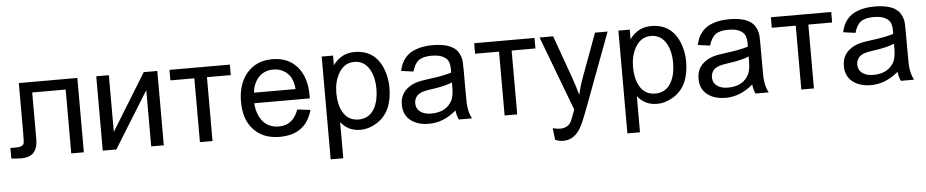

<svg xmlns="http://www.w3.org/2000/svg" viewBox="-42 -847 6587 1366"><g transform="rotate(-5 3251.0 -163.5)"><path d="M112 -531H530V0H440V-456H201V-192Q201 -150 201 -127Q201 -104 200 -99Q194 -44 163 -19Q134 4 84 4Q68 4 50 2.5Q32 1 12 -1V-76H52Q100 -76 108 -99Q112 -110 112 -181Z M665 -531H755V-126L1004 -531H1101V0H1011V-402L762 0H665Z M1188 -531H1619V-456H1449V0H1359V-456H1188Z M2162 -160Q2116 12 1928 12Q1807 12 1739 -65Q1675 -135 1675 -261Q1675 -383 1737 -460Q1805 -543 1923 -543Q2040 -543 2106 -462Q2165 -385 2165 -267V-242H1768Q1773 -166 1811 -116Q1854 -62 1929 -62Q2030 -62 2069 -171ZM2070 -317Q2064 -383 2036 -417Q1993 -469 1924 -469Q1858 -469 1818.5 -426Q1779 -383 1773 -317Z M2275 203V-531H2356V-462Q2414 -543 2510 -543Q2653 -543 2709 -409Q2736 -344 2736 -270Q2736 -93 2621 -23Q2565 12 2504 12Q2417 12 2365 -55V203ZM2356 -263Q2356 -182 2386 -128Q2423 -62 2498 -62Q2575 -62 2613 -131Q2643 -186 2643 -270Q2643 -348 2613 -404Q2575 -473 2502 -473Q2428 -473 2388 -400Q2356 -341 2356 -263Z M3190 -66Q3098 12 2995 12Q2917 12 2868 -24Q2813 -64 2813 -140Q2813 -220 2877 -263Q2906 -283 2942 -292Q2955 -296 2975 -299Q2995 -302 3022 -306Q3078 -313 3117.5 -321Q3157 -329 3182 -337Q3183 -346 3183 -352Q3183 -358 3183 -361Q3183 -416 3158 -438Q3124 -469 3055 -469Q2994 -469 2963 -447Q2932 -424 2916 -368L2829 -380Q2852 -490 2948 -524Q2998 -543 3068 -543Q3194 -543 3241 -487Q3261 -461 3269 -426Q3273 -409 3273 -342V-223Q3273 -112 3274 -109Q3278 -42 3302 0H3208Q3194 -28 3190 -66ZM3182 -267Q3157 -256 3121 -247.5Q3085 -239 3036 -232Q2991 -226 2973 -220Q2936 -209 2921 -185Q2909 -165 2909 -142Q2909 -100 2943 -78Q2971 -59 3016 -59Q3127 -59 3168 -143Q3182 -177 3182 -233Z M3364 -531H3795V-456H3625V0H3535V-456H3364Z M3868 120Q3900 128 3919 128Q3973 128 3996 90Q4001 83 4007.5 66Q4014 49 4024 23Q4024 23 4026 18L4032 1L3831 -531H3928L4038 -224Q4061 -156 4077 -100Q4091 -163 4113 -222L4227 -531H4317L4115 9Q4082 98 4064 129Q4017 216 3936 216Q3909 216 3878 204Z M4394 203V-531H4475V-462Q4533 -543 4629 -543Q4772 -543 4828 -409Q4855 -344 4855 -270Q4855 -93 4740 -23Q4684 12 4623 12Q4536 12 4484 -55V203ZM4475 -263Q4475 -182 4505 -128Q4542 -62 4617 -62Q4694 -62 4732 -131Q4762 -186 4762 -270Q4762 -348 4732 -404Q4694 -473 4621 -473Q4547 -473 4507 -400Q4475 -341 4475 -263Z M5309 -66Q5217 12 5114 12Q5036 12 4987 -24Q4932 -64 4932 -140Q4932 -220 4996 -263Q5025 -283 5061 -292Q5074 -296 5094 -299Q5114 -302 5141 -306Q5197 -313 5236.5 -321Q5276 -329 5301 -337Q5302 -346 5302 -352Q5302 -358 5302 -361Q5302 -416 5277 -438Q5243 -469 5174 -469Q5113 -469 5082 -447Q5051 -424 5035 -368L4948 -380Q4971 -490 5067 -524Q5117 -543 5187 -543Q5313 -543 5360 -487Q5380 -461 5388 -426Q5392 -409 5392 -342V-223Q5392 -112 5393 -109Q5397 -42 5421 0H5327Q5313 -28 5309 -66ZM5301 -267Q5276 -256 5240 -247.5Q5204 -239 5155 -232Q5110 -226 5092 -220Q5055 -209 5040 -185Q5028 -165 5028 -142Q5028 -100 5062 -78Q5090 -59 5135 -59Q5246 -59 5287 -143Q5301 -177 5301 -233Z M5483 -531H5914V-456H5744V0H5654V-456H5483Z M6347 -66Q6255 12 6152 12Q6074 12 6025 -24Q5970 -64 5970 -140Q5970 -220 6034 -263Q6063 -283 6099 -292Q6112 -296 6132 -299Q6152 -302 6179 -306Q6235 -313 6274.5 -321Q6314 -329 6339 -337Q6340 -346 6340 -352Q6340 -358 6340 -361Q6340 -416 6315 -438Q6281 -469 6212 -469Q6151 -469 6120 -447Q6089 -424 6073 -368L5986 -380Q6009 -490 6105 -524Q6155 -543 6225 -543Q6351 -543 6398 -487Q6418 -461 6426 -426Q6430 -409 6430 -342V-223Q6430 -112 6431 -109Q6435 -42 6459 0H6365Q6351 -28 6347 -66ZM6339 -267Q6314 -256 6278 -247.5Q6242 -239 6193 -232Q6148 -226 6130 -220Q6093 -209 6078 -185Q6066 -165 6066 -142Q6066 -100 6100 -78Q6128 -59 6173 -59Q6284 -59 6325 -143Q6339 -177 6339 -233Z"/></g></svg>

Font: MongolianScript
Style: Regular
Weight: 400
Designer: Bolorsoft LLC, NUM
Foundry: Bolorsoft LLC
Version: Version 3.2